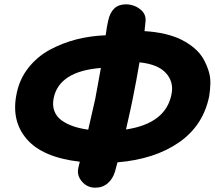

<svg xmlns="http://www.w3.org/2000/svg" viewBox="-20 -847 985 881"><path d="M417 14.2Q380.9 14.2 356.7 -13.2Q332.5 -40.5 338.9 -74.2Q339.4 -77.6 342 -87.9Q344.7 -98.1 346.2 -105Q175.8 -124.5 103 -208.5Q30.3 -292.5 56.2 -417Q69.3 -483.9 110.1 -535.6Q150.9 -587.4 208.7 -618.7Q266.6 -649.9 331.1 -666.3Q395.5 -682.6 464.8 -685.1Q470.7 -728.5 476.1 -751Q492.2 -827.1 557.1 -827.1Q593.8 -827.1 622.3 -805.2Q650.9 -783.2 647.9 -750Q644 -716.3 643.1 -704.1Q694.8 -701.2 738.8 -690.7Q782.7 -680.2 814.9 -663.6Q847.2 -647 872.6 -625.2Q897.9 -603.5 912.6 -577.9Q927.2 -552.2 936.5 -523.9Q945.8 -495.6 945.3 -465.8Q944.8 -436 939.9 -405.8Q912.6 -270.5 801 -193.4Q689.5 -116.2 519 -102.1Q515.6 -87.4 507.8 -60.1Q498 -26.9 474.6 -6.3Q451.2 14.2 417 14.2ZM588.9 -393.1Q581.1 -353 558.1 -252.9Q741.2 -280.3 767.1 -415Q778.3 -470.7 741.7 -511.5Q705.1 -552.2 620.1 -561Q606.9 -482.4 588.9 -393.1ZM226.1 -396Q219.7 -363.3 229.5 -337.4Q239.3 -311.5 262.7 -294.7Q286.1 -277.8 316.2 -267.6Q346.2 -257.3 384.8 -252Q405.8 -341.3 417 -393.1Q419.9 -410.2 429.4 -460.9Q439 -511.7 442.9 -535.2Q251 -520 226.1 -396Z"/></svg>

Font: Shantell Sans Normal
Style: Italic
Weight: 800
Italic angle: -11.31°
Designer: Stephen Nixon, Anya Danilova, Shantell Martin
Foundry: Arrow Type
Version: Version 1.006;[559af2be0]